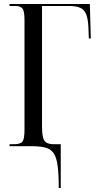

<svg xmlns="http://www.w3.org/2000/svg" viewBox="-20 -734 489 964"><path d="M275 210Q275 141 269.5 99Q264 57 249.5 35.5Q235 14 208 7Q181 0 137 0H28V-10H50Q83 -10 93 -23.5Q103 -37 103 -82V-631Q103 -677 93.5 -690.5Q84 -704 56 -704H28V-714H431L436 -541H426L424 -596Q422 -638 413 -661.5Q404 -685 383.5 -694.5Q363 -704 325 -704H191V-102Q191 -62 196.5 -42.5Q202 -23 215.5 -16.5Q229 -10 251 -10H285V210Z"/></svg>

Font: Noto Serif Display ExtraCondensed
Style: Regular
Weight: 400
Width: 2
Designer: Monotype Design Team
Foundry: Monotype Imaging Inc.
Version: Version 2.009